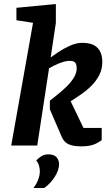

<svg xmlns="http://www.w3.org/2000/svg" viewBox="-20 -727 559 959"><path d="M386 4Q345 4 322.5 -6.5Q300 -17 289 -42L229 -181V-224Q265 -252 291 -274.5Q317 -297 332.5 -316Q348 -335 355.5 -352Q363 -369 363 -386Q363 -403 356.5 -413Q350 -423 329 -423Q311 -423 290 -416Q269 -409 251.5 -400Q234 -391 225 -386L166 0H36L145 -613L62 -626V-688L259 -707V-613L233 -440Q245 -449 271 -466.5Q297 -484 329 -498.5Q361 -513 390 -513Q444 -513 467.5 -487.5Q491 -462 491 -418Q491 -382 476 -352.5Q461 -323 437 -299Q413 -275 385.5 -256Q358 -237 333 -221L397 -88H488V-27Q486 -24 460 -10Q434 4 386 4ZM147 212Q163 192 171 169.5Q179 147 179 129Q179 115 175 101Q171 87 161 74Q173 62 187 53Q201 44 221 44Q251 44 263 59Q275 74 275 93Q275 122 254 155.5Q233 189 201 212Z"/></svg>

Font: Faustina
Style: Bold Italic
Weight: 700
Italic angle: -8°
Designer: Alfonso Garcia
Foundry: http://www.omnibus-type.com
Version: Version 1.200